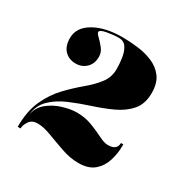

<svg xmlns="http://www.w3.org/2000/svg" viewBox="-100 -824 552 564"><g transform="rotate(30 176.0 -541.5)"><path d="M234 -348.5Q206 -348.5 176.5 -358.8Q147 -369 120.2 -379.2Q93.5 -389.5 73.5 -389.5Q54.5 -389.5 45.8 -376.8Q37 -364 36.5 -351.5H27Q27 -405.5 44 -442.2Q61 -479 85.8 -505Q110.5 -531 135.5 -551.8Q160.5 -572.5 177.2 -594Q194 -615.5 194 -643.5Q194 -661 191.2 -680.2Q188.5 -699.5 180 -713Q171.5 -726.5 154 -726.5Q136 -726.5 114.2 -722.5Q92.5 -718.5 92.5 -711Q92.5 -706.5 102 -697.5Q111.5 -688.5 121.2 -676.2Q131 -664 131 -648.5Q131 -625.5 116.8 -611.5Q102.5 -597.5 81 -597.5Q58.5 -597.5 44 -612Q29.5 -626.5 29.5 -654.5Q29.5 -690.5 66.8 -712Q104 -733.5 162.5 -733.5Q187 -733.5 214.2 -730.2Q241.5 -727 265.2 -717Q289 -707 303.8 -687.2Q318.5 -667.5 318.5 -634Q318.5 -597.5 299.2 -575Q280 -552.5 249.2 -538.2Q218.5 -524 183.5 -512.8Q148.5 -501.5 116.5 -487.8Q84.5 -474 63 -453Q41.5 -432 38 -397.5Q42.5 -425.5 63.5 -442.5Q84.5 -459.5 110.8 -467.2Q137 -475 157 -475Q185 -475 209 -465.8Q233 -456.5 251.8 -447Q270.5 -437.5 282.5 -437.5Q313.5 -437.5 313.5 -462H321.5V-456.5Q321.5 -432 314 -407Q306.5 -382 287.5 -365.2Q268.5 -348.5 234 -348.5Z"/></g></svg>

Font: Imbue 100pt ExtraBold
Style: Regular
Weight: 800
Designer: Tyler Finck
Foundry: Etcetera Type Company
Version: Version 1.102; ttfautohint (v1.8.3)